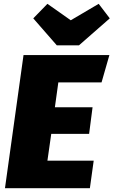

<svg xmlns="http://www.w3.org/2000/svg" viewBox="-20 -984 594 1004"><path d="M496 -964 350 -878 228 -964 154 -888 277 -747H393L554 -888ZM552 -696H103L6 0H450L470 -144H228L248 -284H446L464 -423H267L285 -553H511Z"/></svg>

Font: Fira Sans Heavy
Style: Italic
Weight: 900
Italic angle: -8°
Designer: bBox Type GmbH & Carrois Corporate GbR & Edenspiekermann AG
Foundry: bBox Type GmbH & Carrois Corporate GbR & Edenspiekermann AG
Version: Version 4.301;PS 004.301;hotconv 1.0.88;makeotf.lib2.5.64775